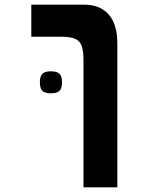

<svg xmlns="http://www.w3.org/2000/svg" viewBox="-20 -629 640 828"><path d="M247.5 -470.5H115V-609H342Q411.5 -609 448.8 -566.5Q486 -524 486 -442V179H340V-368Q340 -408 332.8 -429.5Q325.5 -451 305.8 -460.8Q286 -470.5 247.5 -470.5ZM152 -274Q152 -300 162.8 -310.8Q173.5 -321.5 199 -321.5Q225.5 -321.5 236.5 -310.8Q247.5 -300 247.5 -274Q247.5 -248 236.5 -237.2Q225.5 -226.5 199 -226.5Q173.5 -226.5 162.8 -237.2Q152 -248 152 -274Z"/></svg>

Font: JuliaMono ExtraBold
Style: Regular
Weight: 800
Monospace: yes
Designer: cormullion
Foundry: corm
Version: Version 0.055; ttfautohint (v1.8.4)